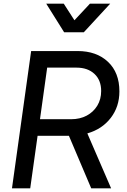

<svg xmlns="http://www.w3.org/2000/svg" viewBox="-20 -1022 691 1042"><path d="M45 0 149 -745H401Q504 -745 566 -686.5Q628 -628 628 -526Q628 -443 581 -382Q534 -321 454 -298L583 0H475L354 -285H184L144 0ZM197 -375H366Q414 -375 450.5 -394.5Q487 -414 508 -448.5Q529 -483 529 -528Q529 -587 492.5 -621Q456 -655 395 -655H236ZM328 -847 231 -1002H326L384 -912L468 -1002H578L435 -847Z"/></svg>

Font: Plus Jakarta Sans Medium
Style: Italic
Weight: 500
Italic angle: -8°
Designer: Gumpita Rahayu
Foundry: Tokotype
Version: Version 2.071; ttfautohint (v1.8.4.7-5d5b);gftools[0.9.29]